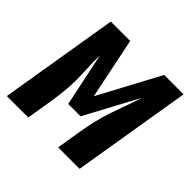

<svg xmlns="http://www.w3.org/2000/svg" viewBox="-154 -655 791 791"><g transform="rotate(45 241.0 -260.0)"><path d="M-18 0 68 -520H181L236 -253L379 -520H492L406 0H281L298 -104Q304 -140 312 -176Q320 -212 332 -247.5Q344 -283 357 -318.5Q370 -354 381 -389L256 -156H184L135 -389Q134 -354 136 -318.5Q138 -283 138 -247.5Q138 -212 134 -176Q130 -140 124 -104L107 0Z"/></g></svg>

Font: Iosevka SS18 Extrabold
Style: Italic
Weight: 800
Italic angle: -9°
Monospace: yes
Designer: Belleve Invis
Foundry: Belleve Invis
Version: Version 25.1.1; ttfautohint (v1.8.4)